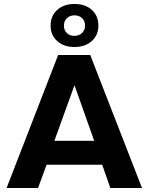

<svg xmlns="http://www.w3.org/2000/svg" viewBox="-20 -944 746 964"><path d="M13 0ZM13 0 272 -668H433L693 0H534L493 -117H214L171 0ZM253 -237H453L354 -516ZM354 -708Q300 -708 267 -738Q234 -768 234 -815Q234 -864 267 -894Q300 -924 354 -924Q409 -924 441.5 -894Q474 -864 474 -815Q474 -768 441 -738Q408 -708 354 -708ZM354 -764Q377 -764 392 -778.5Q407 -793 407 -816Q407 -838 392.5 -852.5Q378 -867 354 -867Q331 -867 316 -852.5Q301 -838 301 -816Q301 -792 315.5 -778Q330 -764 354 -764Z"/></svg>

Font: Gantari
Style: Bold
Weight: 700
Designer: Anugrah Pasau
Foundry: Lafontype
Version: Version 1.000; ttfautohint (v1.6)